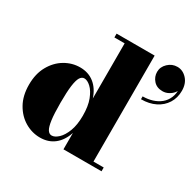

<svg xmlns="http://www.w3.org/2000/svg" viewBox="-164 -943 1158 1136"><g transform="rotate(30 415.0 -375.0)"><path d="M240.5 9.5Q186 9.5 137.5 -19Q89 -47.5 58.8 -101Q28.5 -154.5 28.5 -229.5Q28.5 -304.5 58.8 -358.2Q89 -412 137.5 -440.8Q186 -469.5 240.5 -469.5Q297 -469.5 337 -438Q377 -406.5 396.5 -347.5V-724H326.5V-750H586.5V-26H656.5V0H396.5V-112Q377 -53 337.2 -21.8Q297.5 9.5 240.5 9.5ZM294.5 -35.5Q315.5 -35.5 339.2 -57.5Q363 -79.5 379.8 -123Q396.5 -166.5 396.5 -229.5Q396.5 -294.5 379.8 -338Q363 -381.5 339.2 -403.5Q315.5 -425.5 294.5 -425.5Q277.5 -425.5 266.2 -407.5Q255 -389.5 249.2 -346.8Q243.5 -304 243.5 -229.5Q243.5 -155.5 249.2 -113.2Q255 -71 266.2 -53.2Q277.5 -35.5 294.5 -35.5ZM645.5 -486V-505.5Q680 -505.5 710.8 -515Q741.5 -524.5 764.8 -543.5Q788 -562.5 800.2 -591.5Q812.5 -620.5 810 -660H815.5Q815.5 -643 803.5 -627.2Q791.5 -611.5 772.2 -601Q753 -590.5 731 -590.5Q692 -590.5 669.5 -615.8Q647 -641 647 -674.5Q647 -708.5 674 -734.2Q701 -760 737.5 -760Q774.5 -760 802.5 -729.8Q830.5 -699.5 830.5 -650Q830.5 -601.5 807.2 -564.5Q784 -527.5 742.5 -506.8Q701 -486 645.5 -486Z"/></g></svg>

Font: Bodoni Moda 9pt Black
Style: Regular
Weight: 900
Designer: Owen Earl
Foundry: indestructible type
Version: Version 2.005